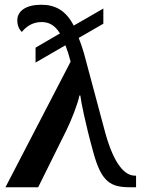

<svg xmlns="http://www.w3.org/2000/svg" viewBox="-20 -790 597 810"><path d="M278 -530 3 0H141L259 -238C281 -282 309 -354 315 -387H319C321 -365 340 -269 373 -150C408 -19 448 0 531 0H554V-49H549C508 -49 462 -93 424 -230L334 -566C327 -590 320 -610 312 -630L416 -690V-754L291 -682C258 -746 213 -770 154 -770C90 -770 53 -744 53 -704C53 -682 61 -666 72 -655C88 -675 115 -697 155 -697C185 -697 211 -685 233 -649L130 -589V-526L256 -599C264 -579 271 -557 278 -530Z"/></svg>

Font: Noto Serif SemiBold
Style: Regular
Weight: 600
Designer: Monotype Design Team
Foundry: Monotype Imaging Inc.
Version: Version 2.013